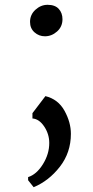

<svg xmlns="http://www.w3.org/2000/svg" viewBox="-20 -536 385 799"><path d="M240 -456Q240 -425 217.5 -405Q195 -385 167 -385Q142 -385 123.5 -401.5Q105 -418 105 -445Q105 -475 127.5 -495.5Q150 -516 178 -516Q209 -516 224.5 -499Q240 -482 240 -456ZM275 21Q275 99 229 158Q183 217 120 243L97 214V201Q132 190 158.5 147.5Q185 105 185 59Q185 22 164 -9.5Q143 -41 115 -43V-65L169 -136Q222 -123 248.5 -75Q275 -27 275 21Z"/></svg>

Font: Martel DemiBold
Style: Regular
Weight: 600
Designer: Dan Reynolds
Foundry: Dan Reynolds
Version: Version 1.001; ttfautohint (v1.1) -l 5 -r 5 -G 72 -x 0 -D la